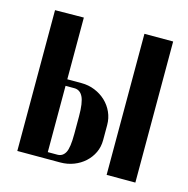

<svg xmlns="http://www.w3.org/2000/svg" viewBox="-81 -574 640 652"><g transform="rotate(15 239.5 -248.0)"><path d="M186 -279Q211 -279 233 -270Q255 -261 271.5 -245.5Q288 -230 297.5 -209Q307 -188 307 -164V-111Q307 -87 297.5 -67Q288 -47 271.5 -32Q255 -17 233 -8.5Q211 0 186 0H35V-495L136 -496V-279ZM450 -496V0H349V-496ZM207 -168Q207 -216 197 -236Q187 -256 167 -256H136V-23H170Q188 -23 197.5 -40Q207 -57 207 -106Z"/></g></svg>

Font: Moniqa Extra Bold Narrow Heading
Style: Regular
Weight: 800
Width: 4
Designer: Rajesh Rajput
Foundry: Rajesh Rajput
Version: Version 1.000;December 15, 2022;FontCreator 14.0.0.2794 32-b